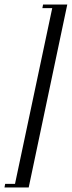

<svg xmlns="http://www.w3.org/2000/svg" viewBox="-51 -775 318 851"><path d="M247.2 -755H139.9L136.9 -739H180.5L15.5 40H-28.1L-31.1 56H76.2Z"/></svg>

Font: Emberly Black
Style: Italic
Weight: 900
Italic angle: -12°
Designer: Rajesh Rajput
Foundry: Rajesh Rajput
Version: Version 1.000